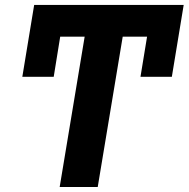

<svg xmlns="http://www.w3.org/2000/svg" viewBox="-20 -747 754 767"><path d="M713.8 -727.3H116.5L69.2 -440.3H194.6L220.5 -600.5H318.2L218.4 0H370.4L470.2 -600.5H567.5L541.2 -440.3H666.5Z"/></svg>

Font: Margiela Sans
Style: Bold Italic
Weight: 700
Italic angle: -9.39999°
Designer: Stefan Endress, Andreas Faust
Version: Version 1.100;FEAKit 1.0